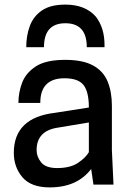

<svg xmlns="http://www.w3.org/2000/svg" viewBox="-20 -802 565 834"><path d="M40 0ZM196 12Q115 12 77.5 -32Q40 -76 40 -138Q40 -291 219 -312L366 -335Q366 -403 343 -432.5Q320 -462 260 -462Q155 -462 155 -355H60Q60 -400 76 -442.5Q92 -485 135.5 -513.5Q179 -542 263 -542Q340 -542 384.5 -517.5Q429 -493 447.5 -448Q466 -403 466 -343V-150L473 0H386L376 -68Q315 12 196 12ZM228 -72Q286 -72 319.5 -95Q353 -118 366 -141V-270L234 -248Q139 -235 139 -150Q139 -121 159 -96.5Q179 -72 228 -72ZM434 -597H357Q357 -701 264 -701Q171 -701 171 -597H94Q94 -647 109.5 -689Q125 -731 162 -756.5Q199 -782 264 -782Q350 -782 396 -730Q434 -681 434 -607Z"/></svg>

Font: Tanohe Sans Medium
Style: Regular
Weight: 500
Designer: Village Type and Design LLC
Foundry: Cooper Hewitt Smithsonian Design Museum
Version: Version 1.00;September 29, 2021;FontCreator 13.0.0.2655 64-b